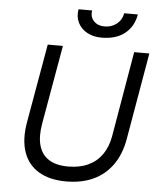

<svg xmlns="http://www.w3.org/2000/svg" viewBox="-60 -950 838 1009"><g transform="rotate(5 359.0 -445.5)"><path d="M95 -284 168 -700H248L175 -284Q163 -215 176.5 -167.5Q190 -120 228.5 -95.5Q267 -71 330 -71Q391 -71 436 -92Q481 -113 509 -153Q537 -193 547 -250L624 -700H704L625 -243Q611 -161 571 -105Q531 -49 469.5 -20.5Q408 8 327 8Q239 8 181.5 -26.5Q124 -61 101.5 -126.5Q79 -192 95 -284ZM313 -899H385Q379 -865 400 -843Q421 -821 456 -821Q494 -821 521 -842.5Q548 -864 554 -899H626Q615 -835 569 -798Q523 -761 446 -761Q403 -761 370.5 -778.5Q338 -796 322 -827.5Q306 -859 313 -899Z"/></g></svg>

Font: Fixel Italic Variable Display Thin
Style: Italic
Weight: 100
Italic angle: -10°
Designer: AlfaBravo + MacPaw
Foundry: Kyrylo Tkachov, Marchela Mozhyna, Serhii Makarenko, Maria Weinstein, Zakhar Kryvoshyya
Version: Version 1.210;Glyphs 3.2 (3217)